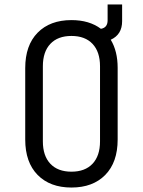

<svg xmlns="http://www.w3.org/2000/svg" viewBox="-20 -830 640 860"><path d="M300 10Q204 10 148.5 -46.5Q93 -103 93 -205V-525Q93 -627 148.5 -683.5Q204 -740 300 -740Q380 -740 432 -701Q462 -706 462 -739V-810H527V-735Q527 -675 476 -652Q507 -601 507 -526V-205Q507 -103 451.5 -46.5Q396 10 300 10ZM300 -61Q361 -61 394.5 -96.5Q428 -132 428 -197V-533Q428 -598 394.5 -633.5Q361 -669 300 -669Q239 -669 205.5 -633.5Q172 -598 172 -533V-197Q172 -132 205.5 -96.5Q239 -61 300 -61Z"/></svg>

Font: JetBrains Mono NL Light
Style: Regular
Weight: 300
Monospace: yes
Designer: Philipp Nurullin, Konstantin Bulenkov
Foundry: JetBrains
Version: Version 2.305; ttfautohint (v1.8.4.7-5d5b)